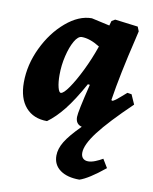

<svg xmlns="http://www.w3.org/2000/svg" viewBox="-82 -542 675 845"><g transform="rotate(10 255.5 -119.5)"><path d="M323 122Q323 138 331.5 146.5Q340 155 355 155Q369 155 386.5 148Q404 141 419 132L442 170Q371 228 331 241Q276 241 244.5 218Q213 195 213 154Q213 124 232.5 91.5Q252 59 301 10Q273 3 273 -29Q273 -52 304 -178L295 -179Q253 -103 217.5 -58.5Q182 -14 146 12Q85 12 50.5 -27.5Q16 -67 16 -138Q16 -217 52.5 -293.5Q89 -370 146.5 -419Q204 -468 262 -468L343 -450L349 -471L364 -480L467 -467L475 -447L467 -412Q427 -246 409 -129L412 -126Q418 -126 429 -134.5Q440 -143 473 -172L492 -169L511 -126Q413 -32 368 27Q323 86 323 122ZM314 -351Q269 -379 233 -379Q216 -379 200.5 -352Q185 -325 175 -283Q165 -241 165 -198Q165 -165 170.5 -143Q176 -121 184 -121Q196 -121 219 -154Q242 -187 268 -240Q294 -293 314 -351Z"/></g></svg>

Font: Alegreya ExtraBold
Style: Italic
Weight: 800
Italic angle: -7°
Designer: Juan Pablo del Peral
Foundry: Huerta Tipografica
Version: Version 2.007; ttfautohint (v1.6)